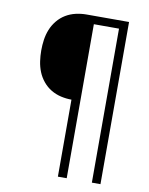

<svg xmlns="http://www.w3.org/2000/svg" viewBox="-83 -796 666 857"><g transform="rotate(10 250.0 -367.5)"><path d="M239 0V-349Q215 -349 191 -354.5Q167 -360 146 -372.5Q125 -385 109 -404.5Q93 -424 84 -446.5Q75 -469 71.5 -493.5Q68 -518 68 -542Q68 -567 71.5 -591Q75 -615 84 -637.5Q93 -660 109 -679.5Q125 -699 146 -711.5Q167 -724 191 -729.5Q215 -735 239 -735H432V0H393V-698H279V0Z"/></g></svg>

Font: Iosevka SS04 Extralight
Style: Regular
Weight: 200
Monospace: yes
Designer: Belleve Invis
Foundry: Belleve Invis
Version: Version 19.0.0; ttfautohint (v1.8.4)